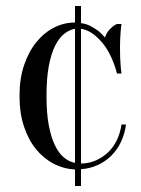

<svg xmlns="http://www.w3.org/2000/svg" viewBox="-20 -550 470 640"><path d="M230 15Q192 13 158.5 -4.5Q125 -22 99.5 -53.5Q74 -85 59.5 -129.5Q45 -174 45 -230Q45 -288 60.5 -333.5Q76 -379 102 -410.5Q128 -442 161 -458.5Q194 -475 230 -475V-530H250V-473Q270 -470 284 -462Q298 -454 309 -446Q320 -436 330 -425Q334 -440 346.5 -453Q359 -466 370 -470H385Q383 -457 382 -443Q381 -431 380.5 -417Q380 -403 380 -390Q380 -375 380.5 -359.5Q381 -344 382 -332Q383 -318 385 -305H370Q352 -372 318.5 -410.5Q285 -449 250 -454V-5Q276 -5 299 -15Q322 -25 340 -42Q358 -59 369.5 -83Q381 -107 385 -135H400Q396 -104 383.5 -77.5Q371 -51 351.5 -31.5Q332 -12 306 0Q280 12 250 14V70H230ZM135 -230Q135 -173 142.5 -133Q150 -93 163 -66Q176 -39 193 -25Q210 -11 230 -7V-454Q212 -451 195 -438Q178 -425 164.5 -399Q151 -373 143 -331.5Q135 -290 135 -230Z"/></svg>

Font: Oranienbaum
Style: Regular
Weight: 400
Designer: Oleg Pospelov and Jovanny Lemonad
Foundry: Oleg Pospelov and jovanny Lemonad
Version: Version 1.001; ttfautohint (v0.91) -l 8 -r 50 -G 200 -x 0 -w